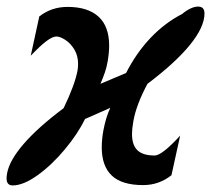

<svg xmlns="http://www.w3.org/2000/svg" viewBox="-26 -550 646 584"><path d="M288.5 -153.5Q283.5 -126.5 283.5 -101.5Q283.5 -45 314 -16Q344.5 13 409.5 13Q457.5 13 495.5 -17L522 -137.5Q466.5 -77 444.5 -77Q408.5 -77 392 -93Q375.5 -109 375.5 -142.5Q375.5 -158 379.5 -180.5Q388 -230.5 422.5 -295Q507.5 -359 551.8 -413.5Q596 -468 596 -509Q596 -530 576.5 -530Q566 -530 553.2 -524Q540.5 -518 528 -507.5Q475.5 -480.5 432 -434.8Q388.5 -389 357.5 -328L279.5 -295Q288 -315 293.2 -330.2Q298.5 -345.5 301.5 -363.5Q306 -390 306 -411Q306 -470 273.5 -499.5Q241 -529 179.5 -529Q130.5 -529 93.5 -500L67.5 -380.5Q97 -411.5 115.5 -425.2Q134 -439 145.5 -439Q156.5 -439 172.2 -429Q188 -419 199.8 -400Q211.5 -381 211.5 -355.5Q211.5 -346.5 210 -336.5Q202 -292.5 167.5 -221Q90 -163 46.2 -112.5Q2.5 -62 -4.5 -22.5Q-6 -13.5 -6 -7.5Q-6 14 12.5 14Q45 14 88.5 -17.2Q132 -48.5 171.5 -96Q211 -143.5 232.5 -188L309.5 -222Q296 -193.5 288.5 -153.5Z"/></svg>

Font: JuliaMono BoldItalic
Style: Regular
Weight: 700
Italic angle: -9°
Monospace: yes
Designer: cormullion
Foundry: corm
Version: Version 0.049; ttfautohint (v1.8.4)